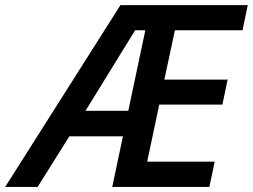

<svg xmlns="http://www.w3.org/2000/svg" viewBox="-79 -734 993 754"><path d="M-58.6 0 394 -713.9H894L873.5 -615.2H607.9L566.4 -421.4H814.9L794.4 -323.2H546.4L499 -99.1H764.2L743.2 0H361.8L403.8 -198.7H193.4L68.8 0ZM256.8 -298.8H424.8L491.7 -615.2H451.7Z"/></svg>

Font: Open Sans SemiBold
Style: Italic
Weight: 600
Italic angle: -12°
Designer: Monotype Design Team
Foundry: Monotype Imaging Inc.
Version: Version 3.003; ttfautohint (v1.8.4)